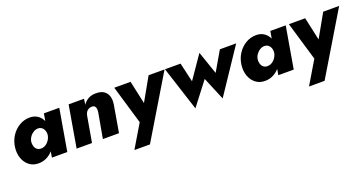

<svg xmlns="http://www.w3.org/2000/svg" viewBox="-37 -1135 3776 1992"><g transform="rotate(-20 1851.5 -139.5)"><path d="M443 -460 364 0H534L613 -460ZM41 -231Q33 -165 52.5 -110.5Q72 -56 114 -23.5Q156 9 216 9Q262 9 301.5 -9.5Q341 -28 371 -61Q401 -94 421 -137.5Q441 -181 447 -230Q453 -277 446.5 -320.5Q440 -364 420 -397.5Q400 -431 367 -450.5Q334 -470 287 -470Q227 -470 174 -439Q121 -408 85.5 -354Q50 -300 41 -231ZM219 -230Q224 -258 241 -282Q258 -306 283 -320.5Q308 -335 335 -334Q353 -333 367 -324.5Q381 -316 390 -301.5Q399 -287 402.5 -269Q406 -251 403 -231Q399 -210 388.5 -191Q378 -172 362.5 -157Q347 -142 328.5 -134Q310 -126 290 -127Q264 -127 246.5 -142Q229 -157 222.5 -181Q216 -205 219 -230Z M977 -280 927 0H1105L1156 -298Q1164 -348 1152.5 -387Q1141 -426 1108 -449Q1075 -472 1018 -471Q969 -471 934.5 -451Q900 -431 877 -397L886 -460H716L637 0H807L856 -282Q860 -305 870 -321Q880 -337 896 -346Q912 -355 933 -355Q956 -355 966 -343.5Q976 -332 977.5 -315.5Q979 -299 977 -280Z M1775 -460H1599L1390 -90L1481 -88L1400 -460H1220L1346 -34L1195 219H1367Z M1780 -460 1938 29 2133 -225 2239 29 2566 -460H2386L2261 -245L2174 -498L2001 -247L1952 -460Z M2943 -460 2864 0H3034L3113 -460ZM2541 -231Q2533 -165 2552.5 -110.5Q2572 -56 2614 -23.5Q2656 9 2716 9Q2762 9 2801.5 -9.5Q2841 -28 2871 -61Q2901 -94 2921 -137.5Q2941 -181 2947 -230Q2953 -277 2946.5 -320.5Q2940 -364 2920 -397.5Q2900 -431 2867 -450.5Q2834 -470 2787 -470Q2727 -470 2674 -439Q2621 -408 2585.5 -354Q2550 -300 2541 -231ZM2719 -230Q2724 -258 2741 -282Q2758 -306 2783 -320.5Q2808 -335 2835 -334Q2853 -333 2867 -324.5Q2881 -316 2890 -301.5Q2899 -287 2902.5 -269Q2906 -251 2903 -231Q2899 -210 2888.5 -191Q2878 -172 2862.5 -157Q2847 -142 2828.5 -134Q2810 -126 2790 -127Q2764 -127 2746.5 -142Q2729 -157 2722.5 -181Q2716 -205 2719 -230Z M3703 -460H3527L3318 -90L3409 -88L3328 -460H3148L3274 -34L3123 219H3295Z"/></g></svg>

Font: Jost ExtraBold
Style: Italic
Weight: 800
Italic angle: -5°
Version: Version 3.710